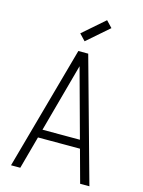

<svg xmlns="http://www.w3.org/2000/svg" viewBox="-148 -1118 896 1202"><g transform="rotate(15 300.0 -516.5)"><path d="M46 0 268 -800H332L554 0H494L300 -710L106 0ZM138 -212 152 -266H448L462 -212ZM290 -869 251 -910 392 -1033 431 -992Z"/></g></svg>

Font: Victor Mono Thin ExtraLight
Style: Regular
Weight: 250
Monospace: yes
Version: Version 1.561;gftools[0.9.30]